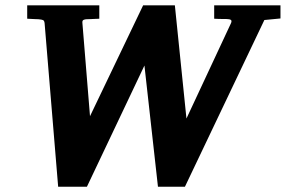

<svg xmlns="http://www.w3.org/2000/svg" viewBox="-20 -691 1082 727"><path d="M981 -615.2 680.2 16.1H578.1L526.9 -442.9L309.1 16.1H200.2L148.9 -603Q147.9 -612.8 142.8 -615Q137.7 -617.2 125 -618.2Q118.7 -618.2 111.3 -618.7Q105 -619.1 97.4 -619.4Q89.8 -619.6 83 -620.1V-670.9H356V-620.1Q347.2 -619.6 338.6 -619.4Q330.1 -619.1 323.2 -618.7Q314.9 -618.2 308.1 -618.2Q301.8 -618.2 296.4 -615.7Q291 -613.3 292 -604L320.8 -251L522 -670.9H642.1L686 -242.2L855 -604Q856.9 -608.9 856.4 -611.8Q856 -614.7 853.3 -616.2Q850.6 -617.7 846.2 -618.2Q841.8 -618.7 835.9 -619.1H820.8Q814 -619.1 806.2 -619.4Q798.3 -619.6 791 -620.1V-670.9H1042V-621.1Z"/></svg>

Font: Charis SIL Cyr
Style: Bold Italic
Weight: 700
Italic angle: -11°
Foundry: SIL International
Version: Version 5.000